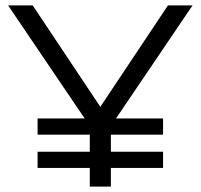

<svg xmlns="http://www.w3.org/2000/svg" viewBox="-20 -690 742 710"><path d="M10 -670 293 -252H119V-192H312V-129H119V-69H312V0H390V-69H583V-129H390V-192H583V-252H409L692 -670H601L351 -295L101 -670Z"/></svg>

Font: LT Wave Light
Style: Regular
Weight: 300
Designer: Daniel Lyons
Version: Version 2.5 (Glyphs App)